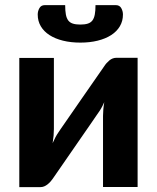

<svg xmlns="http://www.w3.org/2000/svg" viewBox="-20 -746 626 766"><path d="M57 0ZM57 0.5V-515H195V-231.5Q195 -219.5 193.8 -204.8Q192.5 -190 190 -175Q201.5 -201.5 213.5 -218.5Q214 -219.5 222.2 -231.5Q230.5 -243.5 243.5 -262.2Q256.5 -281 272.8 -304.5Q289 -328 306 -352.5Q345.5 -409.5 396 -482Q403.5 -494 416.2 -504.8Q429 -515.5 445 -515.5H529V0H391V-283.5Q391 -295 392.2 -309.5Q393.5 -324 396 -338.5Q384.5 -312.5 372.5 -296.5Q371.5 -295.5 363.5 -283.5Q355.5 -271.5 342.5 -252.8Q329.5 -234 313.2 -210.5Q297 -187 280 -162.5Q240.5 -105.5 190.5 -33Q186.5 -27 181.2 -21.2Q176 -15.5 169.8 -10.5Q163.5 -5.5 156.5 -2.5Q149.5 0.5 141.5 0.5ZM300.5 -648Q318.5 -648 330.2 -651.8Q342 -655.5 348.8 -664.5Q355.5 -673.5 358.2 -688.2Q361 -703 361 -725.5H442.5Q457 -725.5 463.8 -713.5Q470.5 -701.5 470.5 -688Q470.5 -662 458.2 -641.2Q446 -620.5 423.5 -606Q401 -591.5 369.8 -583.8Q338.5 -576 300.5 -576Q262.5 -576 231.2 -583.8Q200 -591.5 177.5 -606Q155 -620.5 142.8 -641.2Q130.5 -662 130.5 -688Q130.5 -701.5 137.2 -713.5Q144 -725.5 158.5 -725.5H240Q240 -703 242.8 -688.2Q245.5 -673.5 252.2 -664.5Q259 -655.5 270.8 -651.8Q282.5 -648 300.5 -648Z"/></svg>

Font: Lato Heavy
Style: Regular
Weight: 800
Designer: Lukasz Dziedzic
Foundry: tyPoland Lukasz Dziedzic
Version: Version 2.007; 2014-02-27